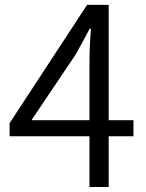

<svg xmlns="http://www.w3.org/2000/svg" viewBox="-20 -752 589 772"><path d="M106.4 -268.6H339.8V-506.8Q339.8 -564.5 345.7 -636.7H340.8Q332 -619.1 283.2 -531.2ZM516.6 -268.6V-204.1H417V0H339.8V-204.1H18.6V-256.8L330.1 -732.4H417V-268.6Z"/></svg>

Font: Gen Shin Gothic Normal
Style: Regular
Weight: 300
Designer: [Source Han Sans]
Ryoko NISHIZUKA  (kana & ideographs); Paul D. Hunt (Latin, Greek & Cyrillic); Wenlong ZHANG  (bopomofo
Version: Version 1.002.20150607